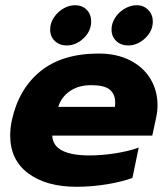

<svg xmlns="http://www.w3.org/2000/svg" viewBox="-20 -700 640 735"><path d="M172 -587Q172 -611 186 -632.5Q200 -654 222 -667Q244 -680 267 -680Q295 -680 312 -662.5Q329 -645 329 -618Q329 -581 300 -553.5Q271 -526 235 -526Q208 -526 190 -543Q172 -560 172 -587ZM407 -587Q407 -611 421 -632.5Q435 -654 457.5 -667Q480 -680 503 -680Q530 -680 547.5 -662Q565 -644 565 -618Q565 -581 535.5 -553.5Q506 -526 471 -526Q443 -526 425 -543Q407 -560 407 -587ZM19 -181Q19 -208 25 -238Q51 -359 134.5 -427Q218 -495 358 -495Q427 -495 478 -469Q529 -443 556 -398Q583 -353 583 -297Q583 -273 577 -246L563 -181H180Q183 -105 323 -105Q370 -105 421 -113Q472 -121 511 -135L487 -19Q447 -4 389 5.5Q331 15 273 15Q157 15 88 -36.5Q19 -88 19 -181ZM420 -291Q421 -297 421 -307Q421 -340 400 -357Q379 -374 329 -374Q281 -374 248 -351.5Q215 -329 203 -291Z"/></svg>

Font: Prompt Bold
Style: Bold Italic
Weight: 700
Italic angle: -12°
Designer: Katatrad Team
Foundry: CadsonDemak
Version: Version 1.000